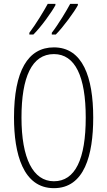

<svg xmlns="http://www.w3.org/2000/svg" viewBox="-20 -971 559 1001"><path d="M386 -944V-951H346C328 -917 283 -842 250 -800V-791H271C309 -829 369 -911 386 -944ZM269 -944V-951H229C210 -916 168 -846 133 -800V-791H154C194 -830 251 -910 269 -944ZM466 -358C466 -569 411 -724 261 -724C126 -724 53 -602 53 -358C53 -170 100 10 261 10C420 10 466 -162 466 -358ZM92 -358C92 -569 146 -689 261 -689C372 -689 427 -572 427 -358C427 -141 372 -26 261 -26C152 -26 92 -146 92 -358Z"/></svg>

Font: Noto Sans Gurmukhi UI ExtraCondensed ExtraLight
Style: Regular
Weight: 200
Width: 2
Designer: Jelle Bosma - Monotype Design Team
Foundry: Monotype Imaging Inc.
Version: Version 2.004